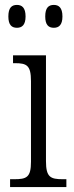

<svg xmlns="http://www.w3.org/2000/svg" viewBox="-20 -761 300 781"><path d="M199 -648C219 -648 234 -659 234 -694C234 -730 219 -741 199 -741C178 -741 164 -730 164 -694C164 -659 178 -648 199 -648ZM49 -648C69 -648 84 -659 84 -694C84 -730 69 -741 49 -741C28 -741 14 -730 14 -694C14 -659 28 -648 49 -648ZM21 0H250V-32H236C185 -32 167 -40 167 -106V-536H33V-504H41C89 -504 106 -495 106 -431V-103C106 -39 88 -32 37 -32H21Z"/></svg>

Font: Noto Serif Devanagari Condensed Light
Style: Regular
Weight: 300
Width: 3
Designer: Universal Thirst, Indian Type Foundry and the Monotype Design Team
Foundry: Monotype Imaging Inc.
Version: Version 2.004